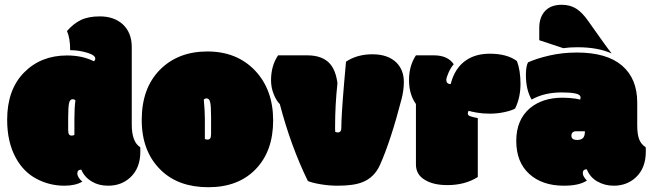

<svg xmlns="http://www.w3.org/2000/svg" viewBox="-20 -764 2707 799"><path d="M293.9 -346.2Q289.1 -351.1 282.2 -351.1Q271.5 -351.1 267.6 -335.7Q263.7 -320.3 263.7 -273.4V-223.6Q263.7 -210.4 267.1 -205.1Q270.5 -199.7 278.3 -199.7Q286.1 -199.7 289.6 -203.1V-268.6Q289.6 -316.4 293.9 -346.2ZM258.8 -634.8Q284.7 -665 315.9 -680.4Q347.2 -695.8 395.5 -695.8Q454.1 -695.8 490.7 -663.1Q528.3 -627.9 528.3 -568.4V-246.1Q528.3 -173.3 563.5 -151.4Q564 -148.9 564 -142.1V-133.3Q564 -64 522 -25.4Q484.9 8.8 430.2 8.8Q392.1 8.8 364.3 -7.3Q331.5 -25.9 318.4 -58.1Q301.8 -58.1 301.8 -42Q301.8 -34.7 307.4 -25.1Q313 -15.6 322.8 -8.3Q293.9 8.8 248 8.8Q186 8.8 132.1 -19.8Q78.1 -48.3 46.4 -106Q9.8 -171.9 9.8 -265.6Q9.8 -390.6 79.8 -461.9Q149.9 -533.2 258.8 -533.2Q323.2 -533.2 371.1 -508.8Q376.5 -514.2 376.5 -520Q376.5 -534.7 341.8 -544.9Q307.1 -555.2 272 -555.2Q272 -605 258.8 -634.8Z M832.5 -272V-186.5Q835.9 -183.1 843.8 -183.1Q851.6 -183.1 855 -188.5Q858.4 -193.8 858.4 -207V-276.9Q858.4 -323.7 854.5 -339.1Q850.6 -354.5 839.8 -354.5Q833 -354.5 828.1 -349.6Q832.5 -301.3 832.5 -272ZM649.9 -55.7Q569.8 -132.8 569.8 -264.9Q569.8 -397 645.3 -473.4Q720.7 -549.8 843.3 -549.8Q965.8 -549.8 1041.5 -470.2Q1116.7 -390.6 1116.7 -262.9Q1116.7 -135.3 1044.2 -60.1Q971.7 15.1 847.2 15.1Q722.7 15.1 649.9 -55.7Z M1374.5 -238.8V-227.1Q1374.5 -218.8 1375 -215.3Q1380.9 -212.9 1386.2 -212.9Q1400.4 -212.9 1400.4 -231.9Q1400.4 -281.7 1412.1 -419.4Q1418.5 -494.1 1419.9 -507.3Q1465.8 -538.1 1530 -538.1Q1594.2 -538.1 1629.4 -503.9Q1660.6 -472.7 1660.6 -422.9Q1660.6 -389.2 1651.4 -353Q1606 -177.7 1561 -77.1Q1537.1 -24.9 1488.3 -5.9Q1452.1 8.8 1385.3 8.8Q1349.6 8.8 1314.7 2.9Q1279.8 -2.9 1261.2 -10.7Q1190.4 -155.3 1144.5 -330.6Q1129.4 -345.7 1118.7 -373Q1107.9 -400.4 1107.9 -429.7Q1107.9 -490.2 1137.2 -533.7Q1137.2 -533.7 1258.8 -533.7Q1322.8 -533.7 1354 -497.6Q1377.4 -470.2 1384.3 -418Q1374.5 -327.1 1374.5 -238.8Z M1842.3 6.3Q1784.2 6.3 1749.5 -14.6Q1710.9 -36.6 1710.9 -79.6V-331.1Q1682.1 -371.6 1682.1 -430.9Q1682.1 -490.2 1710.9 -533.7H1785.6Q1843.3 -533.7 1868.2 -496.6Q1856 -482.9 1846.7 -461.9Q1837.4 -440.9 1837.4 -431.9Q1837.4 -422.9 1842 -418.5Q1846.7 -414.1 1855.5 -414.1Q1872.6 -481.9 1920.4 -513.7Q1960 -540.5 2018.1 -540.5Q2090.3 -540.5 2131.3 -509.8Q2146 -470.7 2146 -414.3Q2146 -357.9 2123.5 -312Q2106.9 -303.2 2077.6 -297.1Q2048.3 -291 2018.6 -291Q1988.8 -291 1965.1 -295.2Q1941.4 -299.3 1930.7 -302.7Q1926.8 -298.8 1926.8 -291.5Q1926.8 -284.2 1936.3 -280.5Q1945.8 -276.9 1968.3 -272.5V-27.3Q1915 6.3 1842.3 6.3Z M2631.8 -241.7Q2631.8 -206.5 2639.6 -185.1Q2647.5 -163.6 2667 -151.4Q2667.5 -148.9 2667.5 -142.1V-133.3Q2667.5 -64 2625.5 -25.4Q2588.4 8.8 2533.7 8.8Q2496.6 8.8 2465.8 -8.8Q2435.1 -26.4 2421.9 -59.6Q2405.3 -59.6 2405.3 -43.5Q2405.3 -29.8 2422.4 -12.7Q2390.6 8.8 2326.7 8.8Q2236.3 8.8 2182.4 -40.3Q2128.4 -89.4 2128.4 -177.5Q2128.4 -265.6 2185.5 -314Q2237.8 -357.4 2320.8 -357.4Q2349.1 -357.4 2375.5 -353.5Q2393.1 -350.1 2394.5 -349.6Q2396 -354.5 2396 -357.9Q2396 -370.6 2374.5 -375Q2353 -379.4 2318.4 -379.4Q2244.6 -379.4 2192.4 -349.6Q2168.5 -390.1 2168.5 -452.1Q2168.5 -487.3 2177.2 -504.4Q2212.4 -520.5 2266.6 -533Q2320.8 -545.4 2380.9 -545.4Q2504.9 -545.4 2568.4 -491.2Q2631.8 -437 2631.8 -337.4ZM2378.4 -217.8Q2357.9 -217.8 2357.9 -199.2Q2357.9 -181.6 2381.8 -181.6Q2398.4 -181.6 2406.2 -189.7Q2414.1 -197.8 2414.1 -217.8Q2414.1 -217.8 2378.4 -217.8ZM2317.4 -744.1Q2352.1 -744.1 2377.4 -728.3Q2402.8 -712.4 2427.7 -676.8Q2443.8 -654.3 2475.8 -608.9Q2507.8 -563.5 2525.4 -541.5Q2468.3 -567.4 2382.8 -567.4Q2348.6 -567.4 2324.2 -563.5L2224.1 -596.7V-647.9Q2224.1 -688 2244.1 -713.4Q2268.1 -744.1 2317.4 -744.1Z"/></svg>

Font: Modak
Style: Regular
Weight: 400
Version: Version 1.036;PS Version 1.000;hotconv 1.0.79;makeotf.lib2.5